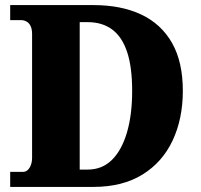

<svg xmlns="http://www.w3.org/2000/svg" viewBox="-20 -734 788 754"><path d="M20 0V-59H70Q81 -59 89 -66.5Q97 -74 101.5 -86.5Q106 -99 106 -115V-600Q106 -619 100.5 -631Q95 -643 85 -649Q75 -655 62 -655H20V-714H347Q456 -714 534.5 -677Q613 -640 655.5 -565.5Q698 -491 698 -377Q698 -268 658 -182.5Q618 -97 539.5 -48.5Q461 0 347 0ZM324 -68Q381 -68 419.5 -106Q458 -144 478.5 -213.5Q499 -283 499 -377Q499 -471 479 -530.5Q459 -590 420 -618.5Q381 -647 325 -647H293V-68Z"/></svg>

Font: Noto Serif Khmer SemiCondensed Black
Style: Regular
Weight: 900
Width: 4
Designer: Danh Hong and the Monotype Design Team
Foundry: Monotype Imaging Inc.
Version: Version 2.004